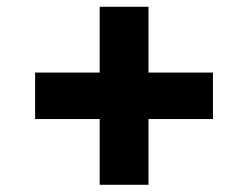

<svg xmlns="http://www.w3.org/2000/svg" viewBox="-20 -562 715 553"><path d="M267.1 -29.8V-542.5H407.7V-29.8ZM81.1 -219.2V-353H593.3V-219.2Z"/></svg>

Font: Inter 24pt ExtraBold
Style: Regular
Weight: 800
Designer: Rasmus Andersson
Foundry: rsms
Version: Version 4.001;git-66647c0bb